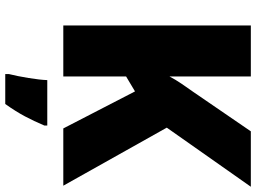

<svg xmlns="http://www.w3.org/2000/svg" viewBox="-142 -612 975 731"><g transform="rotate(90 345.5 -246.5)"><path d="M687 0H469L328 -273L271 -239V0H77V-714H271V-404Q283 -427 299 -450.5Q315 -474 330 -495L480 -714H691L466 -394ZM458 72Q441 112 423 146Q405 180 376 221H262V207Q270 175 277 132Q284 89 285 61H458Z"/></g></svg>

Font: Noto Sans Lao Black
Style: Regular
Weight: 900
Designer: Monotype Design Team
Foundry: Monotype Imaging Inc.
Version: Version 2.003; ttfautohint (v1.8.4.7-5d5b)